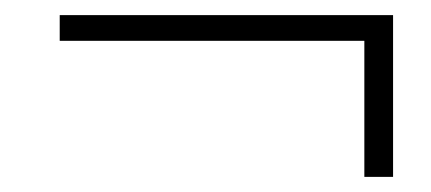

<svg xmlns="http://www.w3.org/2000/svg" viewBox="-20 -406 570 254"><path d="M59 -352V-386H500V-172H462V-352Z"/></svg>

Font: Source Serif Pro Light
Style: Italic
Weight: 300
Italic angle: -12°
Designer: Frank Grießhammer
Foundry: Adobe Systems Incorporated
Version: Version 3.001;hotconv 1.0.111;makeotfexe 2.5.65597